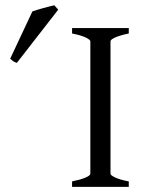

<svg xmlns="http://www.w3.org/2000/svg" viewBox="-20 -724 573 744"><path d="M259.3 0V-21Q292.5 -27.8 311.3 -35.9Q330.1 -43.9 330.1 -50.8V-564Q330.1 -569.8 312.3 -578.6Q294.4 -587.4 259.3 -594.2V-615.2H479V-594.2Q445.8 -587.4 427 -579.1Q408.2 -570.8 408.2 -564V-50.8Q408.2 -44.9 426 -36.4Q443.8 -27.8 479 -21V0ZM45.4 -480.5Q41.5 -481.4 38.6 -482.7Q35.6 -483.9 32.7 -485.8Q29.8 -487.8 26.9 -490.2Q23.9 -492.7 19.5 -496.6L105.5 -679.7Q113.3 -682.6 124 -685.8Q134.8 -689 146.5 -692.4Q158.2 -695.8 169.7 -698.5Q181.2 -701.2 190.4 -703.6L205.6 -686.5Z"/></svg>

Font: Noto Serif Devanagari
Style: Bold
Weight: 700
Designer: Monotype Design Team
Foundry: Monotype Imaging Inc.
Version: Version 1.01